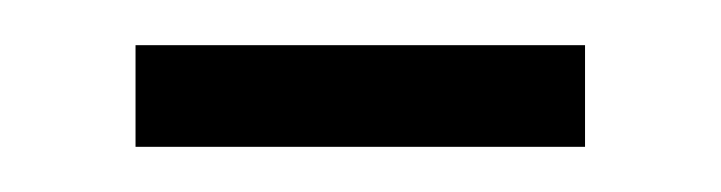

<svg xmlns="http://www.w3.org/2000/svg" viewBox="-20 -717 319 85"><path d="M40 -697H239V-652H40Z"/></svg>

Font: RL Madena Variable
Style: Regular
Weight: 400
Designer: I Kadek Wantara Putra
Foundry: Roughlines ID
Version: Version 1.000;Glyphs 3.1.2 (3151)